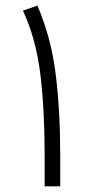

<svg xmlns="http://www.w3.org/2000/svg" viewBox="-20 -654 314 674"><path d="M191.4 0H136.7V-110.8Q136.7 -269.5 121.6 -393.8Q106.4 -518.1 60.5 -616.7L111.3 -634.3Q159.2 -523.4 175.3 -395Q191.4 -266.6 191.4 -109.4Z"/></svg>

Font: Vazirmatn RD FD ExtraLight
Style: Regular
Weight: 200
Designer: Saber Rastikerdar
Foundry: Saber Rastikerdar
Version: Version 33.003